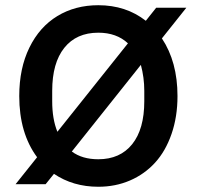

<svg xmlns="http://www.w3.org/2000/svg" viewBox="-20 -710 778 740"><path d="M358.9 9.8Q261.7 9.8 188 -40L155.8 0H40L123 -104Q54.2 -196.8 54.2 -339.8Q54.2 -446.8 93.3 -526.6Q132.3 -606.4 201.2 -648.2Q270 -689.9 358.9 -689.9Q465.3 -689.9 542 -629.9L582 -680.2H698.2L604 -562Q664.1 -471.7 664.1 -339.8Q664.1 -259.8 641.1 -193.6Q618.2 -127.4 577.6 -83Q537.1 -38.6 481 -14.4Q424.8 9.8 358.9 9.8ZM181.2 -319.8Q181.2 -251 201.2 -202.1L473.1 -543Q429.2 -584 358.9 -584Q274.4 -584 227.8 -525.6Q181.2 -467.3 181.2 -359.9ZM256.8 -126Q296.9 -96.2 358.9 -96.2Q442.9 -96.2 489.5 -154.3Q536.1 -212.4 536.1 -319.8V-359.9Q536.1 -411.1 522.9 -460Z"/></svg>

Font: TASA Orbiter Text SemiBold
Style: Regular
Weight: 600
Designer: Weizhong Zhang
Version: Version 1.000;Glyphs 3.1.2 (3151)